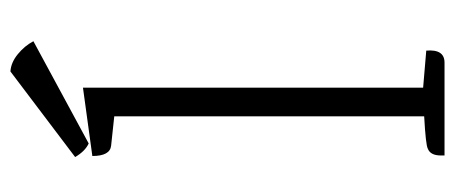

<svg xmlns="http://www.w3.org/2000/svg" viewBox="-272 -600 872 368"><g transform="rotate(-90 164.0 -416.0)"><path d="M228 0H50V-7Q50 -27 63 -32Q70 -36 125 -39V-633L69 -639Q49 -641 49 -675L180 -693V-41L251 -35Q254 0 228 0ZM269 -788 73 -682Q58 -689 47 -708L211 -832Q228 -831 244 -818Q260 -805 269 -788Z"/></g></svg>

Font: Karma Light
Style: Regular
Weight: 300
Designer: Joana Correia
Foundry: Indian Type Foundry
Version: Version 1.202;PS 1.0;hotconv 1.0.78;makeotf.lib2.5.61930; tt